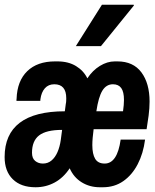

<svg xmlns="http://www.w3.org/2000/svg" viewBox="-30 -780 652 810"><path d="M120 10Q58.5 10 24 -23.8Q-10.5 -57.5 -10.5 -117.5Q-10.5 -213.5 53.2 -262Q117 -310.5 243.5 -310.5L247.5 -341Q249 -347.5 249.2 -353.8Q249.5 -360 249.5 -365.5Q249.5 -424.5 199 -424.5Q174.5 -424.5 159.5 -407.8Q144.5 -391 140.5 -361.5L140 -354.5H39.5Q39.5 -356.5 39.5 -358.8Q39.5 -361 40 -363.5Q42.5 -438.5 85 -479.8Q127.5 -521 202 -521H212.5Q258.5 -521 290.8 -501.2Q323 -481.5 338.5 -449.5Q360.5 -483 391.5 -502Q422.5 -521 454 -521H465.5Q532 -521 566.5 -474.8Q601 -428.5 601 -351.5Q601 -338 600 -323Q599 -308 597 -292.5L588.5 -235H365Q362.5 -216 361 -199Q359.5 -182 359.5 -168Q359.5 -130 371.5 -110Q383.5 -90 411.5 -90Q465 -90 479 -191H582Q574.5 -132.5 550.8 -87Q527 -41.5 490 -15.8Q453 10 404 10H391.5Q348.5 10 314.8 -10.8Q281 -31.5 264 -70Q237.5 -30 200.5 -10Q163.5 10 120 10ZM151 -90Q172 -90 187.2 -102.8Q202.5 -115.5 212.5 -138.2Q222.5 -161 226.5 -190.5L232 -232Q165 -232 135 -208.8Q105 -185.5 105 -135.5Q105 -112 118.5 -101Q132 -90 151 -90ZM376.5 -310.5H489Q491 -325 492 -336.5Q493 -348 493 -358.5Q493 -392.5 481.5 -408.5Q470 -424.5 446.5 -424.5Q418.5 -424.5 402 -397.8Q385.5 -371 376.5 -310.5ZM290 -585.5 400 -760H534L535 -757L396 -585.5Z"/></svg>

Font: Chivo Mono Medium
Style: Italic
Weight: 500
Italic angle: -8.05°
Monospace: yes
Designer: Hector Gatti
Foundry: Omnibus-Type
Version: Version 1.008